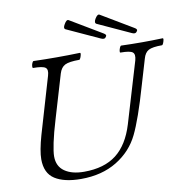

<svg xmlns="http://www.w3.org/2000/svg" viewBox="-92 -947 1035 1051"><g transform="rotate(-10 425.5 -422.0)"><path d="M275 13Q182 13 130 -20Q78 -53 78 -131Q78 -154 84 -187Q90 -220 102 -262L194 -575Q204 -608 189 -619.5Q174 -631 121 -631Q117 -631 117.5 -640.5Q118 -650 122 -659Q126 -668 130 -668Q162 -667 194.5 -666.5Q227 -666 259 -666Q290 -666 322.5 -666.5Q355 -667 387 -668Q392 -668 390.5 -659Q389 -650 385 -640.5Q381 -631 377 -631Q321 -631 298 -619.5Q275 -608 265 -575L194 -336Q171 -260 160.5 -209.5Q150 -159 150 -134Q150 -79 190 -51Q230 -23 298 -23Q410 -23 477.5 -75.5Q545 -128 578 -237L679 -575Q688 -608 673.5 -619.5Q659 -631 607 -631Q602 -631 603.5 -640.5Q605 -650 609 -659Q613 -668 617 -668Q646 -667 675 -666.5Q704 -666 733 -666Q761 -666 790 -666.5Q819 -667 847 -668Q852 -668 850.5 -659Q849 -650 845 -640.5Q841 -631 837 -631Q784 -631 762.5 -619.5Q741 -608 732 -575L691 -437Q664 -343 641 -278Q618 -213 599 -174Q558 -89 474.5 -38Q391 13 275 13ZM687 -725 504 -809Q492 -816 504 -837Q519 -862 530 -855L706 -750Q724 -740 714 -729Q706 -716 687 -725ZM515 -725 332 -809Q320 -816 333 -837Q347 -862 358 -855L534 -750Q552 -740 542 -729Q535 -716 515 -725Z"/></g></svg>

Font: Junicode SmExp
Style: Italic
Weight: 400
Width: 6
Italic angle: -11°
Designer: Peter S. Baker
Version: Version 2.205; ttfautohint (v1.8.4)